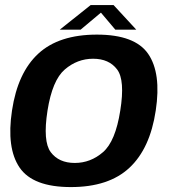

<svg xmlns="http://www.w3.org/2000/svg" viewBox="-20 -736 680 760"><path d="M260.5 4.5Q410.5 4.5 492.2 -71.8Q574 -148 596.5 -298.5Q619 -446.5 566.5 -522.8Q514 -599 363.5 -599Q213.5 -599 131.8 -523.8Q50 -448.5 27.5 -298.5Q5 -150 57.5 -72.8Q110 4.5 260.5 4.5ZM276 -91Q213 -91 181 -133.5Q149 -176 168 -298Q187 -418.5 236.5 -461Q286 -503.5 348.5 -503.5Q411.5 -503.5 443.5 -461.2Q475.5 -419 456 -298Q437 -176.5 387.8 -133.8Q338.5 -91 276 -91ZM216.5 -618.5H299L379.5 -686L436.5 -618.5H519.5L429.5 -716H339Z"/></svg>

Font: Anybody UltraCondensed Thin SemiBold
Style: Italic
Weight: 600
Italic angle: -10°
Version: Version 1.111